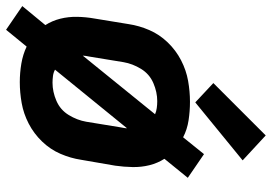

<svg xmlns="http://www.w3.org/2000/svg" viewBox="-148 -672 873 616"><g transform="rotate(90 288.0 -364.5)"><path d="M76 52 130 -14Q155 -2 184.5 3Q214 8 244 8Q277 8 311 2Q345 -4 377 -20.5Q409 -37 434.5 -63.5Q460 -90 474 -122.5Q488 -155 493 -188L512 -298Q516 -326 516.5 -354Q517 -382 510.5 -408Q504 -434 490 -456L551 -531L475 -583L421 -516Q396 -529 366.5 -533.5Q337 -538 307 -538Q274 -538 240 -532Q206 -526 174 -509.5Q142 -493 116.5 -466.5Q91 -440 77 -407.5Q63 -375 58 -342L40 -232Q35 -204 34.5 -176Q34 -148 40.5 -122Q47 -96 61 -74L0 0ZM246 -97Q235 -97 224 -98.5Q213 -100 204 -105L392 -336Q392 -331 391 -326Q390 -321 389 -315L371 -205Q366 -176 349.5 -149Q333 -122 304 -109.5Q275 -97 246 -97ZM159 -194Q159 -199 160 -204.5Q161 -210 162 -215L180 -325Q185 -354 201.5 -381Q218 -408 247 -420.5Q276 -433 305 -433Q316 -433 327 -431.5Q338 -430 347 -426ZM309 -555 495 -707 415 -781 247 -613Z"/></g></svg>

Font: Iosevka Sparkle
Style: Bold Italic
Weight: 700
Italic angle: -9°
Designer: Belleve Invis
Foundry: Belleve Invis
Version: Version 4.5.0; ttfautohint (v1.8.3)